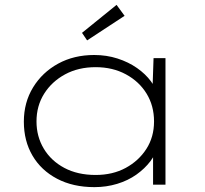

<svg xmlns="http://www.w3.org/2000/svg" viewBox="-20 -759 844 789"><path d="M368 10Q280 10 214.5 -24.5Q149 -59 113.5 -119.5Q78 -180 78 -259Q78 -338 116 -400Q154 -462 219 -497.5Q284 -533 367 -533Q418 -533 463 -518.5Q508 -504 543 -479.5Q578 -455 600.5 -424.5Q623 -394 629 -363L606 -373L611 -520H660V0H609V-141L627 -163Q622 -128 598.5 -97Q575 -66 540.5 -41.5Q506 -17 461.5 -3.5Q417 10 368 10ZM373 -40Q443 -40 496.5 -69Q550 -98 581.5 -147Q613 -196 613 -260Q613 -324 582.5 -374Q552 -424 497.5 -453.5Q443 -483 373 -483Q302 -483 247.5 -453.5Q193 -424 161.5 -374Q130 -324 130 -260Q130 -198 160 -148Q190 -98 244.5 -69Q299 -40 373 -40ZM338 -593 317 -624 459 -739 492 -694Z"/></svg>

Font: Lexend Giga ExtraLight
Style: Regular
Weight: 250
Version: Version 1.007